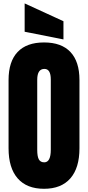

<svg xmlns="http://www.w3.org/2000/svg" viewBox="-20 -1121 526 1148"><path d="M243.2 7.8Q140.1 7.8 85.7 -54.4Q31.2 -116.7 31.2 -234.4V-642.6Q31.2 -752.9 85.2 -810.1Q139.2 -867.2 243.2 -867.2Q347.2 -867.2 401.1 -810.1Q455.1 -752.9 455.1 -642.6V-234.4Q455.1 -116.7 400.6 -54.4Q346.2 7.8 243.2 7.8ZM244.6 -150.4Q283.7 -150.4 283.7 -226.1V-645.5Q283.7 -709 245.6 -709Q202.6 -709 202.6 -644V-225.1Q202.6 -185.1 212.4 -167.7Q222.2 -150.4 244.6 -150.4ZM359.4 -885.3 127.4 -931.2V-1100.6L359.4 -994.1Z"/></svg>

Font: webenart
Style: Regular
Weight: 400
Designer: Vernon Adams
Foundry: Vernon Adams
Version: Version 2.116; ttfautohint (v1.8.3)